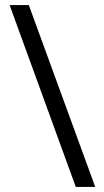

<svg xmlns="http://www.w3.org/2000/svg" viewBox="-20 -737 411 760"><path d="M94 -717 357 3H280L18 -717Z"/></svg>

Font: Noto Sans Lao ExtraCondensed
Style: Regular
Weight: 400
Width: 2
Designer: Monotype Design Team
Foundry: Monotype Imaging Inc.
Version: Version 2.004; ttfautohint (v1.8.4.7-5d5b)